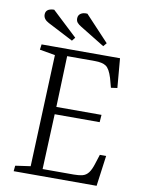

<svg xmlns="http://www.w3.org/2000/svg" viewBox="-99 -985 773 1051"><g transform="rotate(10 288.0 -459.5)"><path d="M164 -665 78 -680 82 -710H518L532 -547L497 -542L483 -594Q468 -643 447.5 -657Q427 -671 385 -671H231L221 -387H472L469 -346H219L206 -39H380Q408 -39 427.5 -44Q447 -49 460.5 -66.5Q474 -84 485 -120L501 -170H536L513 0H52L55 -31L139 -43ZM279 -843Q264 -852 256.5 -861Q249 -870 249 -884Q249 -902 263 -911.5Q277 -921 300 -919L432 -778L416 -759ZM101 -832Q70 -848 70 -874Q70 -908 117 -909L257 -778L242 -759Z"/></g></svg>

Font: Literata 36pt Light
Style: Italic
Weight: 300
Italic angle: -2°
Designer: Latin by Veronika Burian and Jose Scaglione. Greek by Irene Vlachou. Cyrillic by Vera Evstafieva
Foundry: TypeTogether
Version: Version 3.002